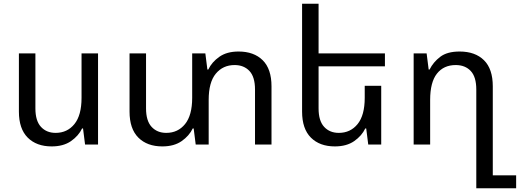

<svg xmlns="http://www.w3.org/2000/svg" viewBox="-20 -780 2805 1036"><path d="M509 -492V0H439L428 -87H423Q404 -47 363 -18.5Q322 10 259 10Q177 10 129.5 -37.5Q82 -85 82 -178V-492H171V-195Q171 -128 201 -95.5Q231 -63 280 -63Q343 -63 381.5 -110.5Q420 -158 420 -252V-492Z M1267 -502Q1350 -502 1397.5 -455Q1445 -408 1445 -314V0H1356V-297Q1356 -365 1326 -397Q1296 -429 1246 -429Q1183 -429 1144.5 -382.5Q1106 -336 1106 -241V0H1036L1025 -87H1020Q1001 -47 960 -18.5Q919 10 856 10Q774 10 726.5 -37.5Q679 -85 679 -178V-492H768V-195Q768 -128 798 -95.5Q828 -63 877 -63Q940 -63 978.5 -110.5Q1017 -158 1017 -252V-492H1088L1099 -405H1104Q1123 -445 1163.5 -473.5Q1204 -502 1267 -502Z M2037 -317V0H1967L1956 -87H1951Q1932 -47 1891 -18.5Q1850 10 1787 10Q1705 10 1657.5 -37.5Q1610 -85 1610 -178V-760H1699V-492H2057V-422H1699V-195Q1699 -128 1729 -95.5Q1759 -63 1808 -63Q1871 -63 1909.5 -110.5Q1948 -158 1948 -252V-317Z M2550 236V-297Q2550 -365 2520 -397Q2490 -429 2439 -429Q2374 -429 2337.5 -382.5Q2301 -336 2301 -241V0H2212V-492H2282L2293 -405H2298Q2318 -445 2355.5 -473.5Q2393 -502 2460 -502Q2544 -502 2591.5 -455Q2639 -408 2639 -314V166H2765V236Z"/></svg>

Font: Go Noto Current
Style: Regular
Weight: 400
Designer: Monotype Design Team
Foundry: Monotype Imaging Inc.
Version: Version 2.007; ttfautohint (v1.8) -l 8 -r 50 -G 200 -x 14 -D